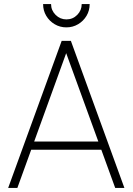

<svg xmlns="http://www.w3.org/2000/svg" viewBox="-20 -920 649 940"><path d="M305 -786Q273.5 -786 247.5 -801.5Q221.5 -817 206.2 -842.8Q191 -868.5 191 -900H230Q230 -869.5 252.2 -847.2Q274.5 -825 305 -825Q336.5 -825 358.2 -847.2Q380 -869.5 380 -900H419Q419 -868.5 403.8 -842.8Q388.5 -817 362.5 -801.5Q336.5 -786 305 -786ZM20 0 282 -720H327L589 0H544L289 -701H319L65 0ZM120 -187V-227H488V-187Z"/></svg>

Font: Manrope ExtraLight
Style: Regular
Weight: 200
Designer: Mikhail Sharanda
Foundry: Mikhail Sharanda
Version: Version 4.505